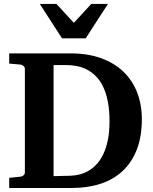

<svg xmlns="http://www.w3.org/2000/svg" viewBox="-20 -937 764 957"><path d="M525.9 -332Q525.9 -389.6 517.1 -432.9Q508.3 -476.1 492.9 -507.1Q477.5 -538.1 456.5 -558.6Q435.5 -579.1 411.6 -591.1Q387.7 -603 361.8 -607.9Q335.9 -612.8 310.1 -612.8H247.1V-59.1L330.1 -61Q351.6 -61.5 374.5 -66.9Q397.5 -72.3 419.2 -84.5Q440.9 -96.7 460.2 -116.9Q479.5 -137.2 494.1 -167.2Q508.8 -197.3 517.3 -238Q525.9 -278.8 525.9 -332ZM687 -342.8Q687 -256.8 662.4 -192.6Q637.7 -128.4 592 -85.4Q546.4 -42.5 481.9 -21.2Q417.5 0 337.9 0H25.9V-50.8L81.1 -56.2Q89.8 -57.1 96.9 -62.7Q104 -68.4 104 -78.1V-592.8Q104 -602.5 96.9 -608.4Q89.8 -614.3 81.1 -615.2L25.9 -620.1V-670.9H332Q417.5 -670.9 483.6 -647Q549.8 -623 595 -579.8Q640.1 -536.6 663.6 -476.3Q687 -416 687 -342.8ZM407.2 -746.1H289.1L178.2 -917.5H261.2L348.1 -823.2L435.1 -917.5H518.1Z"/></svg>

Font: Charis SIL Am
Style: Bold
Weight: 700
Foundry: SIL International
Version: Version 5.000